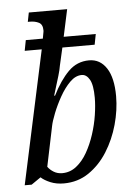

<svg xmlns="http://www.w3.org/2000/svg" viewBox="-54 -802 601 853"><g transform="rotate(-5 246.0 -375.0)"><path d="M196 10Q163 10 136.5 -1Q110 -12 95 -26L53 3H22L150 -592H74L83 -639H159Q161 -652 163 -661Q165 -670 165 -675Q165 -702 148 -710.5Q131 -719 109 -719H99L107 -760H278L252 -639H395L386 -592H242L224 -513Q221 -494 213.5 -469Q206 -444 198.5 -420Q191 -396 187 -382H191Q224 -448 262.5 -486.5Q301 -525 355 -525Q404 -525 432.5 -481.5Q461 -438 461 -356Q461 -294 443 -229.5Q425 -165 391 -111Q357 -57 308 -23.5Q259 10 196 10ZM193 -36Q228 -36 256 -58Q284 -80 304.5 -116Q325 -152 339 -195Q353 -238 359.5 -280.5Q366 -323 366 -357Q366 -414 352 -438.5Q338 -463 317 -463Q289 -463 264 -438Q239 -413 218.5 -376.5Q198 -340 184 -304.5Q170 -269 166 -248L129 -70Q139 -56 155.5 -46Q172 -36 193 -36Z"/></g></svg>

Font: Noto Serif Condensed
Style: Italic
Weight: 400
Width: 3
Italic angle: -12°
Designer: Monotype Design Team
Foundry: Monotype Imaging Inc.
Version: Version 2.014; ttfautohint (v1.8.4.7-5d5b)